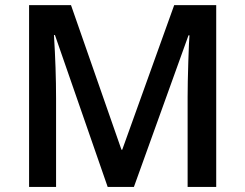

<svg xmlns="http://www.w3.org/2000/svg" viewBox="-20 -734 963 754"><path d="M402.8 0 195.8 -596.2H191.9Q200.2 -463.4 200.2 -347.2V0H94.2V-713.9H258.8L457 -146H460L664.1 -713.9H829.1V0H716.8V-353Q716.8 -406.2 719.5 -491.7Q722.2 -577.1 724.1 -595.2H720.2L505.9 0Z"/></svg>

Font: f0_41340          
Style: Regular
Weight: 600
Foundry: Ascender Corporation
Version: Version 1.10